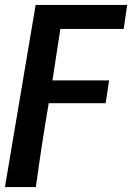

<svg xmlns="http://www.w3.org/2000/svg" viewBox="-36 -561 534 776"><path d="M108 -541H478L464 -444H208L176 -236H405L391 -144H161Q133 18 109 195H-16Z"/></svg>

Font: Nebula Sans Semibold
Style: Regular
Weight: 600
Italic angle: -9°
Designer: Paul D. Hunt for Adobe (as Source Sans)
Foundry: Nebula Entertainment & Broadcasting LLC
Version: Version 1.010